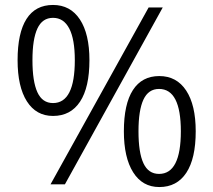

<svg xmlns="http://www.w3.org/2000/svg" viewBox="-20 -744 861 775"><path d="M51 -501Q51 -611 87 -667.5Q123 -724 194 -724Q264 -724 302.5 -665.5Q341 -607 341 -501Q341 -391 303 -333.5Q265 -276 194 -276Q126 -276 88.5 -335Q51 -394 51 -501ZM580 -714H637L242 0H184ZM282 -501Q282 -586 259.5 -629Q237 -672 194 -672Q151 -672 131 -629Q111 -586 111 -501Q111 -415 131 -371.5Q151 -328 194 -328Q282 -328 282 -501ZM480 -214Q480 -324 516.5 -380.5Q553 -437 623 -437Q693 -437 731.5 -378.5Q770 -320 770 -214Q770 -104 732 -46.5Q694 11 623 11Q555 11 517.5 -48.5Q480 -108 480 -214ZM710 -214Q710 -385 622 -385Q579 -385 559 -342Q539 -299 539 -214Q539 -128 559 -85Q579 -42 622 -42Q710 -42 710 -214Z"/></svg>

Font: OpenSansMMV
Style: Light
Weight: 300
Foundry: Ascender Corporation
Version: Version 4.001